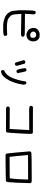

<svg xmlns="http://www.w3.org/2000/svg" viewBox="1573 -2366 854 4040"><g transform="rotate(90 2000.0 -346.0)"><path d="M489.3 13.7Q424.8 5.9 363.3 -15.6Q301.8 -37.1 260.3 -85.4Q218.8 -133.8 210 -186.5Q201.2 -239.3 197.3 -303.7Q193.4 -368.2 196.3 -452.1Q199.2 -536.1 200.2 -579.6Q201.2 -623 214.8 -660.2Q228.5 -671.9 251 -669.9L270.5 -660.2Q284.2 -644.5 282.2 -623Q280.3 -577.1 275.4 -534.2Q270.5 -491.2 270.5 -444.3L688.5 -440.4Q717.8 -442.4 741.2 -426.8Q753.9 -413.1 752 -391.6L741.2 -372.1Q725.6 -360.4 704.1 -360.4L272.5 -368.2Q278.3 -252.9 285.2 -208Q292 -163.1 324.2 -132.3Q356.4 -101.6 378.9 -90.8Q401.4 -80.1 432.6 -74.2Q463.9 -68.4 506.8 -64.9Q549.8 -61.5 706.1 -70.3L725.6 -60.5Q739.3 -44.9 735.4 -21.5L725.6 -2Q682.6 15.6 611.8 14.2Q541 12.7 489.3 13.7ZM698.2 -473.6Q670.9 -481.4 645.5 -493.2Q620.1 -504.9 601.6 -526.4Q583 -547.9 575.2 -574.2Q567.4 -600.6 569.3 -641.1Q571.3 -681.6 602.5 -711.9Q633.8 -742.2 668 -749Q702.1 -755.9 743.7 -752Q785.2 -748 813.5 -718.8Q841.8 -689.5 847.7 -654.3Q853.5 -619.1 846.7 -581.5Q839.8 -543.9 816.4 -518.6Q793 -493.2 762.2 -483.4Q731.4 -473.6 698.2 -473.6ZM761.7 -565.4Q781.2 -592.8 776.4 -622.1Q771.5 -651.4 754.4 -666.5Q737.3 -681.6 707 -679.7Q676.8 -677.7 659.2 -659.2Q641.6 -640.6 644.5 -613.3Q647.5 -585.9 668.9 -570.8Q690.4 -555.7 712.4 -554.7Q734.4 -553.7 761.7 -565.4Z M1483.4 60.5 1463.9 50.8Q1452.1 35.2 1454.1 13.7L1463.9 -5.9Q1512.7 -27.3 1549.8 -66.4Q1586.9 -105.5 1614.3 -166.5Q1641.6 -227.5 1663.1 -305.7Q1684.6 -383.8 1694.3 -463.9Q1708 -475.6 1729.5 -473.6L1749 -463.9Q1765.6 -432.6 1759.8 -393.6Q1745.1 -297.9 1712.9 -207Q1680.7 -116.2 1635.3 -50.8Q1589.8 14.6 1553.2 35.6Q1516.6 56.6 1483.4 60.5ZM1325.2 -231.4Q1309.6 -233.4 1297.9 -243.2Q1284.2 -286.1 1271.5 -329.1Q1258.8 -372.1 1246.1 -415Q1248 -430.7 1258.8 -442.4Q1272.5 -454.1 1293.9 -452.1L1317.4 -440.4Q1329.1 -395.5 1343.8 -352.5Q1358.4 -309.6 1364.3 -262.7L1354.5 -243.2Q1340.8 -233.4 1325.2 -231.4ZM1479.5 -264.6Q1463.9 -266.6 1452.1 -276.4Q1432.6 -315.4 1425.8 -359.4Q1418.9 -403.3 1413.1 -446.3L1422.9 -465.8Q1436.5 -477.5 1458 -475.6L1477.5 -465.8Q1493.2 -424.8 1500 -380.9Q1506.8 -336.9 1518.6 -295.9L1508.8 -276.4Q1495.1 -266.6 1479.5 -264.6Z M2252.9 -46.9 2232.4 -56.6Q2218.8 -72.3 2220.7 -93.8L2230.5 -113.3L2251 -124L2694.3 -122.1L2717.8 -534.2L2278.3 -532.2Q2244.1 -532.2 2216.8 -545.9Q2205.1 -561.5 2207 -583L2216.8 -602.5Q2236.3 -616.2 2262.7 -612.3L2765.6 -610.4Q2791 -608.4 2795.9 -586.9Q2800.8 -565.4 2787.1 -328.6Q2773.4 -91.8 2767.1 -68.4Q2760.7 -44.9 2727.5 -44.9Z M3242.2 -35.2Q3213.9 -41 3210.9 -60.1Q3208 -79.1 3190.9 -244.1Q3173.8 -409.2 3166 -530.3Q3163.1 -567.4 3188 -577.1Q3212.9 -586.9 3777.3 -586.9Q3830.1 -589.8 3834 -551.8Q3830.1 -354.5 3824.2 -268.6Q3818.4 -182.6 3810.5 -78.1Q3803.7 -46.9 3784.7 -43Q3765.6 -39.1 3242.2 -35.2ZM3731.4 -124Q3745.1 -217.8 3750.5 -315.4Q3755.9 -413.1 3757.8 -510.7L3242.2 -508.8Q3252.9 -387.7 3260.7 -298.8Q3268.6 -210 3280.3 -120.1Z"/></g></svg>

Font: NaikaiFont
Style: Regular
Weight: 400
Version: Version 1.67